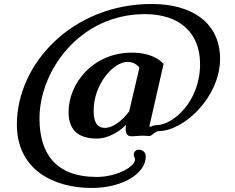

<svg xmlns="http://www.w3.org/2000/svg" viewBox="-20 -682 1175 961"><path d="M64.5 -58.6C64.5 167 248 258.8 438.5 258.8C591.8 258.8 709.5 187.5 709.5 101.6C709.5 80.6 694.8 67.4 675.8 67.4C657.7 67.4 649.4 80.1 649.4 92.8C649.4 97.7 650.9 101.6 652.8 105.5C654.3 108.9 655.8 111.8 655.8 116.7C655.8 152.8 563.5 203.6 464.8 203.6C255.4 203.6 177.7 83 177.7 -88.9C177.7 -329.1 380.4 -611.3 705.1 -611.3C875.5 -611.3 981.4 -521 981.4 -361.3C981.4 -171.9 844.2 -55.7 763.7 -55.7C739.7 -55.7 724.6 -36.6 729 -56.2L798.8 -362.3C754.4 -410.2 685.1 -418.5 639.2 -418.5C447.3 -418.5 323.2 -266.1 323.2 -121.1C323.2 -65.9 340.8 11.7 463.9 11.7C515.1 11.7 569.8 -16.6 610.8 -56.6C603.5 -12.2 618.7 0 636.2 0C646.5 0 656.2 -0.5 665 -1.5C673.3 -2 682.6 -2.9 690.9 -2.9C703.1 -2.9 714.8 -2 726.1 -1C739.3 0 758.3 -25.4 771 -25.4C903.8 -25.4 1081.5 -199.7 1081.5 -387.2C1081.5 -567.9 941.4 -662.1 739.3 -662.1C343.3 -662.1 64.5 -363.8 64.5 -58.6ZM448.7 -127.9C448.7 -260.3 547.4 -372.1 617.7 -372.1C646.5 -372.1 665 -359.4 677.7 -343.3L626.5 -124.5C592.8 -79.1 545.9 -42 505.9 -42C461.9 -42 448.7 -76.2 448.7 -127.9Z"/></svg>

Font: Stoke
Style: Light
Weight: 300
Designer: Nicole Fally
Foundry: Nicole Fally
Version: Version 1.001